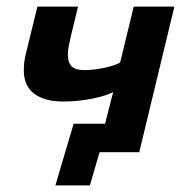

<svg xmlns="http://www.w3.org/2000/svg" viewBox="-20 -459 565 579"><path d="M321.3 -181.6Q312.5 -176.8 297.4 -171.6Q282.2 -166.5 262.5 -162.4Q242.7 -158.2 219.5 -155.5Q196.3 -152.8 171.4 -152.8Q114.3 -152.8 83 -176.5Q51.8 -200.2 51.8 -246.6Q51.8 -257.8 53.2 -271.2Q54.7 -284.7 58.6 -299.3L92.8 -439H215.3L193.4 -348.6Q189.5 -332 187 -318.6Q184.6 -305.2 184.6 -293.9Q184.6 -270.5 196 -259Q207.5 -247.6 235.4 -247.6Q249 -247.6 264.9 -249.5Q280.8 -251.5 295.4 -254.6Q310.1 -257.8 322.5 -262Q335 -266.1 342.3 -270.5L383.3 -439H505.9L399.9 0H280.3L251 100.1H147L202.1 -85.9H296.9Z"/></svg>

Font: PT Astra Sans
Style: Bold Italic
Weight: 700
Italic angle: -16°
Designer: A.Korolkova, I. Chaeva
Foundry: ParaType Ltd
Version: Version 1.002W